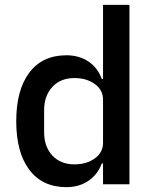

<svg xmlns="http://www.w3.org/2000/svg" viewBox="-20 -760 632 792"><path d="M405 -86H400Q383 -40 344.5 -14Q306 12 254 12Q155 12 101 -59.5Q47 -131 47 -260Q47 -389 101 -460.5Q155 -532 254 -532Q306 -532 344.5 -506.5Q383 -481 400 -434H405V-740H514V0H405ZM287 -82Q337 -82 371 -106.5Q405 -131 405 -171V-349Q405 -389 371 -413.5Q337 -438 287 -438Q230 -438 196 -401.5Q162 -365 162 -305V-215Q162 -155 196 -118.5Q230 -82 287 -82Z"/></svg>

Font: IBM Plex Sans Thai Medium
Style: Regular
Weight: 500
Designer: Mike Abbink, Paul van der Laan, Pieter van Rosmalen, Ben Mitchell, Mark Frömberg
Foundry: Bold Monday
Version: Version 1.1